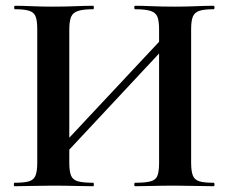

<svg xmlns="http://www.w3.org/2000/svg" viewBox="-20 -645 792 665"><path d="M167 -70 146 -89 586 -559 606 -540ZM30 0Q28 0 28 -6Q28 -12 30 -12Q64 -12 80.5 -17Q97 -22 103 -37Q109 -52 109 -81V-544Q109 -573 103.5 -587.5Q98 -602 81.5 -607.5Q65 -613 32 -613Q29 -613 29 -619Q29 -625 32 -625Q58 -625 91 -623.5Q124 -622 160 -622Q206 -622 240.5 -623.5Q275 -625 303 -625Q305 -625 305 -619Q305 -613 303 -613Q268 -613 250 -607Q232 -601 226 -586Q220 -571 220 -542V-81Q220 -52 226 -37Q232 -22 250 -17Q268 -12 303 -12Q305 -12 305 -6Q305 0 303 0Q274 0 240 -1Q206 -2 160 -2Q124 -2 90 -1Q56 0 30 0ZM448 0Q445 0 445 -6Q445 -12 448 -12Q484 -12 502 -17Q520 -22 525.5 -37Q531 -52 531 -81V-542Q531 -571 525.5 -586Q520 -601 502 -607Q484 -613 448 -613Q445 -613 445 -619Q445 -625 448 -625Q474 -625 507.5 -623.5Q541 -622 587 -622Q623 -622 658.5 -623.5Q694 -625 720 -625Q723 -625 723 -619Q723 -613 720 -613Q687 -613 670.5 -607.5Q654 -602 648 -587.5Q642 -573 642 -544V-81Q642 -52 648 -37Q654 -22 670.5 -17Q687 -12 720 -12Q723 -12 723 -6Q723 0 720 0Q694 0 658.5 -1Q623 -2 587 -2Q541 -2 507.5 -1Q474 0 448 0Z"/></svg>

Font: Cormorant
Style: Bold
Weight: 700
Designer: Christian Thalmann (Catharsis Fonts)
Foundry: Catharsis Fonts
Version: Version 4.000